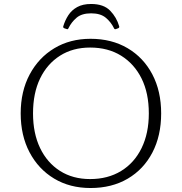

<svg xmlns="http://www.w3.org/2000/svg" viewBox="-20 -938 915 965"><path d="M438 -918Q501 -918 533.5 -884.5Q566 -851 579 -806Q581 -799 574 -796L563 -792Q556 -789 553 -796Q538 -827 511.5 -849Q485 -871 438 -871Q391 -871 365 -849Q339 -827 324 -796Q321 -789 315 -792L303 -796Q296 -799 298 -806Q307 -836 323.5 -861.5Q340 -887 368 -902.5Q396 -918 438 -918ZM435 7Q331 7 252 -40.5Q173 -88 128.5 -172.5Q84 -257 84 -368Q84 -479 129 -563.5Q174 -648 253 -695.5Q332 -743 435 -743Q541 -743 621 -696Q701 -649 745.5 -564.5Q790 -480 790 -368Q790 -256 746 -171.5Q702 -87 622 -40Q542 7 435 7ZM433 -38Q522 -38 588.5 -78.5Q655 -119 691.5 -193.5Q728 -268 728 -368Q728 -470 691.5 -543.5Q655 -617 589 -658Q523 -699 433 -699Q346 -699 281.5 -658Q217 -617 181.5 -543.5Q146 -470 146 -368Q146 -268 181.5 -194Q217 -120 281.5 -79Q346 -38 433 -38Z"/></svg>

Font: Hahmlet ExtraLight
Style: Regular
Weight: 250
Designer: Minjoo Ham & Mark Frömberg
Foundry: hypertype
Version: Version 1.002